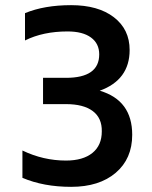

<svg xmlns="http://www.w3.org/2000/svg" viewBox="-20 -708 590 745"><path d="M367 -356Q493 -319 493 -185Q493 -92 429 -37.5Q365 17 256 17Q149 17 67 -18V-124Q148 -85 236 -85Q302 -85 338.5 -114.5Q375 -144 375 -198Q376 -250 340 -277Q304 -304 236 -304H147V-406H236Q365 -406 365 -497Q365 -539 333 -562.5Q301 -586 242 -586Q147 -586 77 -551V-657Q152 -688 256 -688Q361 -688 422 -641Q483 -594 483 -514Q483 -398 367 -356Z"/></svg>

Font: Biryani DemiBold
Style: Regular
Weight: 600
Designer: Dan Reynolds and Mathieu Réguer
Foundry: Dan Reynolds and Mathieu Réguer
Version: Version 1.003;PS 001.003;hotconv 1.0.70;makeotf.lib2.5.58329